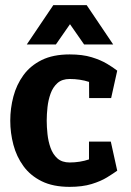

<svg xmlns="http://www.w3.org/2000/svg" viewBox="-20 -720 512 748"><path d="M251.7 8Q186.7 8 142.3 -14Q98 -36 71.2 -73Q44.3 -110 32.2 -156Q20 -202 20 -250Q20 -298 32.2 -344Q44.3 -390 71.2 -427Q98 -464 142.3 -486Q186.7 -508 251.7 -508V-412.3Q221.7 -412.3 203.8 -396.3Q186 -380.3 177 -355.2Q168 -330 165 -302.2Q162 -274.3 162 -250Q162 -225.7 165 -197.5Q168 -169.3 177 -144Q186 -118.7 203.8 -102.8Q221.7 -87 251.7 -87ZM250.7 8V-87Q291.7 -87 327.5 -99.2Q363.3 -111.3 388.3 -126.3L436.7 -55Q421.3 -44 397 -29Q372.7 -14 336.8 -3Q301 8 250.7 8ZM388.3 -374Q363 -389 327.7 -400.7Q292.3 -412.3 251.3 -412.3V-508Q301.7 -508 337.3 -497Q373 -486 397.3 -471.3Q421.7 -456.7 436.7 -444.7ZM326.7 -168.3H411.7L436.7 -55H326.7ZM327.3 -338 326.7 -444 436.7 -444.7 413 -338ZM201 -700H317.7L421 -546.7H307.7ZM304.3 -700 197.7 -546.7H84.3L187.7 -700Z"/></svg>

Font: Epunda Slab Light
Style: Regular
Weight: 300
Designer: Simon Atzbach
Foundry: typofactur
Version: Version 1.102